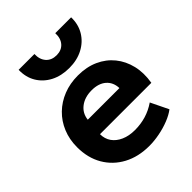

<svg xmlns="http://www.w3.org/2000/svg" viewBox="-218 -886 1023 1023"><g transform="rotate(-45 293.5 -374.0)"><path d="M307 15Q224.5 15 162 -18.5Q99.5 -52 64.5 -112Q29.5 -172 29.5 -252.5Q29.5 -311 49.8 -360Q70 -409 106.8 -444.8Q143.5 -480.5 193.2 -500.2Q243 -520 302.5 -520Q368 -520 418.8 -497Q469.5 -474 503 -432.8Q536.5 -391.5 549.8 -336Q563 -280.5 552 -215.5H165Q165 -180.5 183.2 -154.5Q201.5 -128.5 234.8 -113.8Q268 -99 312.5 -99Q356.5 -99 396.5 -111Q436.5 -123 472 -147.5L520.5 -47.5Q496.5 -29 460.5 -14.8Q424.5 -0.5 384.2 7.2Q344 15 307 15ZM173.5 -316H412Q410.5 -360.5 380.8 -386.5Q351 -412.5 299 -412.5Q247 -412.5 212.8 -386.5Q178.5 -360.5 173.5 -316ZM299 -580Q239 -580 194 -603.5Q149 -627 124.2 -668.5Q99.5 -710 101 -764.5H220Q218.5 -724.5 240 -700.2Q261.5 -676 299 -676Q336.5 -676 357.8 -700.2Q379 -724.5 377 -764.5H496.5Q498 -711 473 -669.2Q448 -627.5 403 -603.8Q358 -580 299 -580Z"/></g></svg>

Font: Geologica Roman SemiBold
Style: Regular
Weight: 600
Designer: Sindre Bremnes, Frode Helland
Foundry: Monokrom Skriftforlag AS
Version: Version 1.010;gftools[0.9.28]